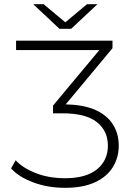

<svg xmlns="http://www.w3.org/2000/svg" viewBox="-20 -895 649 920"><path d="M292 5Q209 5 139.5 -21Q70 -47 33 -88L55 -127Q89 -90 151.5 -65.5Q214 -41 292 -41Q392 -41 444.5 -83.5Q497 -126 497 -197Q497 -268 444 -310Q391 -352 280 -352H234V-389L456 -655H57V-700H519V-664L295 -395Q378 -393 433 -370Q491 -345 520 -300.5Q549 -256 549 -197Q549 -139 520 -93Q491 -47 434 -21Q377 5 292 5ZM265 -757 139 -875H189L293 -788L397 -875H447L321 -757Z"/></svg>

Font: Montserrat Z Light
Style: Regular
Weight: 300
Designer: Julieta Ulanovsky
Foundry: Julieta Ulanovsky
Version: Version 8.000